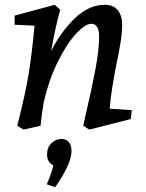

<svg xmlns="http://www.w3.org/2000/svg" viewBox="-20 -529 607 800"><path d="M124 -422 41 -426V-464L208 -509L231 -488Q211 -418 193 -316Q231 -393 290 -451Q349 -509 417 -509Q453 -509 471 -486Q489 -463 489 -427Q489 -395 483 -356Q477 -317 465 -261Q456 -216 448 -166Q440 -116 437 -76L529 -70L525 -33L352 11L327 -5Q331 -24 335 -42Q363 -162 378 -242.5Q393 -323 393 -377Q393 -430 360 -430Q336 -430 297.5 -389Q259 -348 221.5 -273Q184 -198 162 -102Q153 -50 149 -5L78 11L52 -5Q86 -140 99 -218.5Q112 -297 124 -422ZM175 239Q197 187 202 160Q176 146 176 115Q176 85 194.5 67.5Q213 50 235 50Q256 50 267 63Q278 76 278 100Q278 153 210 251Z"/></svg>

Font: Andada Pro Medium
Style: Italic
Weight: 500
Italic angle: -7°
Designer: Carolina Giovagnoli
Foundry: Huerta Tipografica
Version: Version 3.005; ttfautohint (v1.8.4)